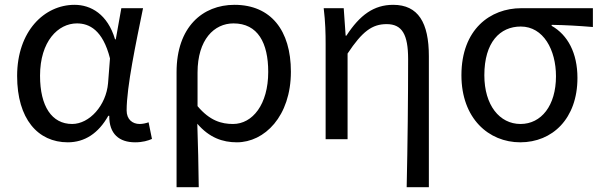

<svg xmlns="http://www.w3.org/2000/svg" viewBox="-20 -577 2492 796"><path d="M261 13C331 13 388 -24 429 -97H433C432 -21 475 13 540 13C572 13 594 6 610 -1L596 -70C585 -66 571 -63 559 -63C529 -63 505 -82 505 -119C505 -218 544 -400 573 -543H483L460 -414H457C426 -518 357 -557 289 -557C164 -557 51 -448 51 -262C51 -84 137 13 261 13ZM279 -63C195 -63 146 -136 146 -263C146 -406 221 -480 299 -480C350 -480 406 -453 436 -335L428 -232C420 -140 351 -63 279 -63Z M712 199H804C803 103 801 34 798 -64C848 -6 903 13 962 13C1076 13 1186 -94 1186 -280C1186 -451 1103 -557 952 -557C820 -557 712 -465 712 -278ZM946 -63C899 -63 850 -76 799 -137V-276C799 -413 868 -480 948 -480C1049 -480 1092 -399 1092 -279C1092 -144 1027 -63 946 -63Z M1666 199H1758V-344C1758 -483 1714 -557 1610 -557C1530 -557 1472 -515 1416 -429H1413L1405 -543H1322C1329 -486 1330 -438 1330 -394V0H1421V-355C1482 -447 1523 -477 1583 -477C1647 -477 1672 -434 1672 -332C1672 -175 1670 22 1666 199Z M2137 13C2270 13 2374 -85 2374 -254C2374 -357 2334 -432 2267 -470V-474C2327 -473 2377 -470 2438 -465V-543H2141C2013 -543 1893 -456 1893 -265C1893 -86 2006 13 2137 13ZM2138 -63C2051 -63 1988 -141 1988 -265C1988 -402 2053 -467 2139 -467C2233 -467 2285 -370 2285 -261C2285 -139 2224 -63 2138 -63Z"/></svg>

Font: Noto Sans Japanese Regular
Style: Regular
Weight: 400
Designer: Ryoko NISHIZUKA (kana & ideographs); Paul D. Hunt (Latin, Greek & Cyrillic); Wenlong ZHANG (bopomofo); Sandoll Communica
Foundry: Adobe Systems Incorporated
Version: Version 1.000;PS 1;hotconv 1.0.78;makeotf.lib2.5.61930